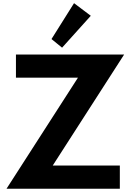

<svg xmlns="http://www.w3.org/2000/svg" viewBox="-20 -1160 812 1180"><path d="M20 0 459 -682.5H78V-825H743L304 -142.5H716.5V0ZM361.5 -867 296.5 -920 435 -1140.5 538 -1063Z"/></svg>

Font: Spartan Thin
Style: Bold
Weight: 700
Version: Version 1.004